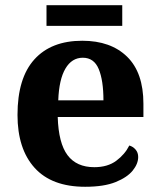

<svg xmlns="http://www.w3.org/2000/svg" viewBox="-20 -705 612 735"><path d="M306 10Q178 10 112.5 -62.5Q47 -135 47 -265Q47 -406 111.5 -477.5Q176 -549 295 -549Q404 -549 466.5 -488Q529 -427 529 -308V-257H201Q204 -157 238.5 -111Q273 -65 341 -65Q392 -65 425 -89.5Q458 -114 475 -148Q489 -144 499 -132.5Q509 -121 509 -104Q509 -78 488 -52Q467 -26 422.5 -8Q378 10 306 10ZM376 -321Q376 -397 358 -440.5Q340 -484 297 -484Q255 -484 230.5 -442.5Q206 -401 203 -321ZM158 -606V-685H448V-606Z"/></svg>

Font: Noto Serif Sinhala
Style: Bold
Weight: 700
Designer: Jelle Bosma - Monotype Design Team
Foundry: Monotype Imaging Inc.
Version: Version 2.007; ttfautohint (v1.8.4.7-5d5b)